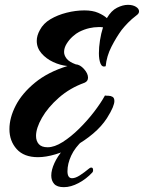

<svg xmlns="http://www.w3.org/2000/svg" viewBox="-20 -649 595 794"><path d="M137 1Q79 1 49 -32.5Q19 -66 19 -115Q19 -162 45 -212.5Q71 -263 124.5 -307Q178 -351 259 -376Q229 -379 200 -392.5Q171 -406 151.5 -428.5Q132 -451 132 -480Q132 -502 145 -525Q159 -552 188.5 -569.5Q218 -587 255.5 -596.5Q293 -606 329 -606Q363 -606 386 -596Q409 -586 422 -574Q440 -605 464 -617Q488 -629 509 -629Q529 -629 542 -621Q555 -613 555 -602Q555 -593 545 -586Q524 -570 509 -554.5Q494 -539 483 -525Q461 -495 441 -456Q421 -417 417 -375Q402 -370 395.5 -386.5Q389 -403 389 -429Q389 -454 393.5 -482.5Q398 -511 406 -536Q402 -537 397 -537Q392 -537 387 -537Q369 -537 349 -532.5Q329 -528 307 -517Q295 -511 280.5 -498Q266 -485 255.5 -468Q245 -451 245 -434Q245 -420 255.5 -406.5Q266 -393 293 -383Q311 -382 327.5 -363.5Q344 -345 344 -328Q344 -313 330 -307Q269 -285 223.5 -245Q178 -205 153.5 -162Q129 -119 129 -87Q129 -66 140.5 -53Q152 -40 177 -40Q205 -40 239 -61.5Q273 -83 307 -116.5Q341 -150 369 -186.5Q397 -223 414 -254Q419 -253 428.5 -253Q438 -253 445.5 -248.5Q453 -244 453 -231Q453 -221 446 -204Q439 -187 422 -160Q400 -126 365 -96.5Q330 -67 290 -45Q250 -23 210 -11Q170 1 137 1ZM244 125Q216 125 204 111.5Q192 98 192 77Q192 54 205 25.5Q218 -3 240.5 -28.5Q263 -54 291 -70Q299 -75 305.5 -77Q312 -79 316 -79Q324 -79 325 -75Q326 -71 323 -69Q290 -39 274.5 -5.5Q259 28 259 59Q259 88 278 88Q292 88 310.5 76Q329 64 347 49Q352 44 358 44Q365 44 365 55Q365 61 362 64Q337 91 305 108Q273 125 244 125Z"/></svg>

Font: Praise
Style: Regular
Weight: 400
Designer: Robert E. Leuschke
Foundry: Robert E. Leuschke
Version: Version 1.100; ttfautohint (v1.8.3)